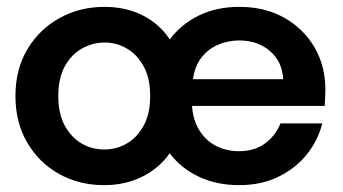

<svg xmlns="http://www.w3.org/2000/svg" viewBox="-20 -528 1000 560"><path d="M284 12Q211 12 152.5 -20.5Q94 -53 59.5 -112Q25 -171 25 -248Q25 -326 60 -384.5Q95 -443 154 -475.5Q213 -508 285 -508Q346 -508 395.5 -483.5Q445 -459 475 -413Q509 -458 560.5 -483Q612 -508 678 -508Q753 -508 809.5 -476Q866 -444 897.5 -389.5Q929 -335 929 -267Q929 -257 928.5 -245Q928 -233 927 -219H540Q543 -177 562 -147Q581 -117 611 -102Q641 -87 677 -87Q723 -87 753.5 -110Q784 -133 798 -168H920Q907 -117 874 -76.5Q841 -36 791 -12Q741 12 678 12Q612 12 560 -12.5Q508 -37 475 -81Q444 -37 394.5 -12.5Q345 12 284 12ZM284 -92Q320 -92 350 -109.5Q380 -127 399 -161.5Q418 -196 418 -248Q418 -300 399 -334.5Q380 -369 350 -386.5Q320 -404 285 -404Q250 -404 219 -386.5Q188 -369 169 -334.5Q150 -300 150 -248Q150 -196 169 -161.5Q188 -127 218 -109.5Q248 -92 284 -92ZM543 -297H806Q803 -349 767 -379.5Q731 -410 678 -410Q645 -410 616 -397.5Q587 -385 567.5 -360Q548 -335 543 -297Z"/></svg>

Font: Host Grotesk Light SemiBold
Style: Regular
Weight: 600
Version: Version 1.003